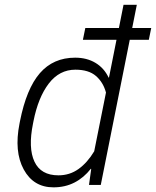

<svg xmlns="http://www.w3.org/2000/svg" viewBox="-20 -782 660 812"><path d="M609.4 -613.8H528.8L406.2 0H356.4L365.7 -67.4L364.3 -68.4Q334.5 -30.3 294.9 -10Q255.4 10.3 206.1 10.3Q121.6 10.3 80.3 -65.4Q39.1 -141.1 62.5 -259.3L64.5 -269.5Q91.8 -407.2 148.7 -472.7Q205.6 -538.1 297.9 -538.1Q347.2 -538.1 383.8 -516.1Q420.4 -494.1 439.5 -453.6L440.9 -454.1L472.7 -613.8H330.6L340.8 -663.6H482.9L502.4 -761.7H558.6L539.1 -663.6H619.6ZM119.6 -259.3Q98.6 -156.2 125.7 -98.4Q152.8 -40.5 227.1 -40.5Q274.9 -40.5 312.3 -67.4Q349.6 -94.2 378.4 -142.1L428.2 -390.6Q416.5 -434.1 385.7 -460.7Q355 -487.3 298.8 -487.3Q231.4 -487.3 186.5 -429Q141.6 -370.6 121.6 -269.5Z"/></svg>

Font: Franko
Style: Light Italic
Weight: 300
Designer: Google
Version: Version 1.200310; 2013